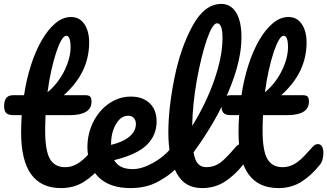

<svg xmlns="http://www.w3.org/2000/svg" viewBox="-20 -960 1674 982"><path d="M494 -223Q507 -223 514.5 -211Q522 -199 522 -178Q522 -138 503 -116Q460 -62 409 -30Q358 2 292 2Q88 2 88 -282Q88 -326 91 -371H52Q22 -371 11.5 -382Q1 -393 1 -417Q1 -473 46 -473H103Q115 -554 138.5 -627Q162 -700 194 -755Q226 -810 264.5 -842Q303 -874 346 -873Q388 -872 412 -836Q436 -800 436 -743Q436 -588 306 -473H418Q434 -473 441 -466Q448 -459 448 -440Q448 -371 335 -371H213Q212 -346 211.5 -326.5Q211 -307 211 -293Q211 -189 235.5 -147Q260 -105 313 -105Q334 -105 352.5 -111.5Q371 -118 389 -131Q407 -144 425.5 -163.5Q444 -183 467 -209Q479 -223 494 -223ZM319 -777Q307 -777 294 -755Q281 -733 268 -694Q255 -655 243 -602Q231 -549 223 -488Q253 -513 275 -542.5Q297 -572 311.5 -602.5Q326 -633 333.5 -662.5Q341 -692 341 -718Q341 -777 319 -777Z M888 -223Q901 -223 908.5 -211Q916 -199 916 -178Q916 -138 897 -116Q859 -70 792 -33Q758 -14 722 -6Q686 2 648 2Q542 2 485 -53Q428 -108 427 -208Q427 -259 444 -306Q461 -353 491.5 -389Q522 -425 563.5 -446Q605 -467 653 -466Q711 -465 746 -431.5Q781 -398 781 -338Q781 -269 731.5 -219.5Q682 -170 564 -141Q589 -95 659 -95Q705 -95 761 -126Q818 -157 861 -209Q873 -223 888 -223ZM636 -368Q598 -368 573 -325Q548 -282 548 -221V-219Q608 -233 641.5 -261Q675 -289 675 -326Q675 -345 664.5 -356.5Q654 -368 636 -368Z M1213 -223Q1226 -223 1233.5 -211Q1241 -199 1241 -178Q1241 -138 1222 -116Q1179 -62 1128.5 -30Q1078 2 1014 2Q969 2 937 -16.5Q905 -35 883 -75Q841 -154 841 -282Q841 -406 872 -560Q903 -715 965 -828Q1026 -940 1112 -940Q1160 -940 1187.5 -896Q1215 -852 1215 -768Q1215 -649 1149 -492Q1116 -413 1071.5 -336Q1027 -259 970 -181Q977 -139 993 -122Q1009 -105 1035 -105Q1075 -105 1107 -128Q1137 -151 1186 -209Q1198 -223 1213 -223ZM1090 -841Q1067 -841 1038 -758Q1010 -676 987 -552Q965 -429 963 -316Q999 -374 1027.5 -433.5Q1056 -493 1076 -550.5Q1096 -608 1107 -662.5Q1118 -717 1118 -765Q1118 -841 1090 -841Z M1606 -223Q1619 -223 1626.5 -211Q1634 -199 1634 -178Q1634 -138 1615 -116Q1572 -62 1521 -30Q1470 2 1404 2Q1200 2 1200 -282Q1200 -326 1203 -371H1164Q1134 -371 1123.5 -382Q1113 -393 1113 -417Q1113 -473 1158 -473H1215Q1227 -554 1250.5 -627Q1274 -700 1306 -755Q1338 -810 1376.5 -842Q1415 -874 1458 -873Q1500 -872 1524 -836Q1548 -800 1548 -743Q1548 -588 1418 -473H1530Q1546 -473 1553 -466Q1560 -459 1560 -440Q1560 -371 1447 -371H1325Q1324 -346 1323.5 -326.5Q1323 -307 1323 -293Q1323 -189 1347.5 -147Q1372 -105 1425 -105Q1446 -105 1464.5 -111.5Q1483 -118 1501 -131Q1519 -144 1537.5 -163.5Q1556 -183 1579 -209Q1591 -223 1606 -223ZM1431 -777Q1419 -777 1406 -755Q1393 -733 1380 -694Q1367 -655 1355 -602Q1343 -549 1335 -488Q1365 -513 1387 -542.5Q1409 -572 1423.5 -602.5Q1438 -633 1445.5 -662.5Q1453 -692 1453 -718Q1453 -777 1431 -777Z"/></svg>

Font: Lebkuchenwelt
Style: Regular
Weight: 400
Designer: Vernon Adams
Foundry: Gereon Berster
Version: Version 1.000;PS 001.001;hotconv 1.0.56 